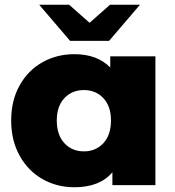

<svg xmlns="http://www.w3.org/2000/svg" viewBox="-20 -779 735 808"><path d="M634 -542V0H453V-54Q400 9 293 9Q219 9 158.5 -25.5Q98 -60 62.5 -124Q27 -188 27 -272Q27 -356 62.5 -419.5Q98 -483 158.5 -517Q219 -551 293 -551Q389 -551 444 -495V-542ZM447 -272Q447 -332 415 -366Q383 -400 333 -400Q283 -400 251 -366Q219 -332 219 -272Q219 -211 251 -176.5Q283 -142 333 -142Q383 -142 415 -176.5Q447 -211 447 -272ZM569 -759 439 -607H275L145 -759H271L357 -683L443 -759Z"/></svg>

Font: Montserrat Alternates ExtraBold
Style: Regular
Weight: 800
Designer: Julieta Ulanovsky
Foundry: Julieta Ulanovsky
Version: Version 7.200